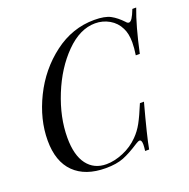

<svg xmlns="http://www.w3.org/2000/svg" viewBox="-130 -847 972 986"><g transform="rotate(-20 356.0 -354.0)"><path d="M648 -478H626Q632 -517 632 -547Q632 -595 616 -626Q598 -663 562.5 -683.5Q527 -704 485 -704Q402 -704 324.5 -626Q247 -548 199 -429.5Q151 -311 151 -200Q151 -104 189 -54Q227 -4 294 -4Q338 -4 387 -24.5Q436 -45 472 -82Q498 -108 517 -142.5Q536 -177 562 -240H584Q537 -67 525 0H503Q506 -21 506 -34Q506 -60 494 -60Q487 -60 473 -51Q421 -17 382 -1.5Q343 14 284 14Q173 14 112 -46Q51 -106 51 -221Q51 -336 108.5 -453Q166 -570 266.5 -646Q367 -722 487 -722Q545 -722 575.5 -705.5Q606 -689 636 -657Q643 -648 651 -648Q660 -648 669.5 -662.5Q679 -677 691 -708H712Q679 -622 648 -478Z"/></g></svg>

Font: Playfair Display
Style: Italic
Weight: 400
Italic angle: -14°
Designer: Claus Eggers Sørensen
Foundry: Claus Eggers Sørensen
Version: Version 1.200; ttfautohint (v1.6)